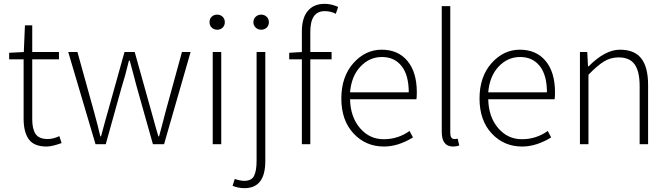

<svg xmlns="http://www.w3.org/2000/svg" viewBox="-20 -751 3480 1000"><path d="M223.1 12.2Q157.2 12.2 130.1 -25.4Q103 -63 103 -132.8V-441.9H27.8V-476.1L104 -480L109.9 -619.1H147.9V-480H287.1V-441.9H147.9V-128.9Q147.9 -79.1 165.5 -53Q183.1 -26.9 229 -26.9Q256.8 -26.9 289.1 -42L300.8 -5.9Q251 12.2 223.1 12.2Z M477.5 0 335.4 -480H383.3L469.7 -168.9Q491.7 -88.9 502.4 -41H506.3Q518.6 -89.4 528.1 -121.6Q537.6 -153.8 541.5 -168.9L628.4 -480H681.6L768.6 -168.9Q795.9 -69.3 804.7 -41H808.6Q813.5 -60.1 825 -102.5Q836.4 -145 842.3 -168.9L927.7 -480H972.7L834.5 0H776.4L692.4 -297.9Q685.5 -321.8 674.1 -366.9Q662.6 -412.1 655.8 -435.1H651.4Q632.3 -355 613.3 -295.9L530.8 0Z M1139.4 -606.9Q1127.9 -596.2 1111.1 -596.2Q1094.2 -596.2 1082.8 -607.2Q1071.3 -618.2 1071.3 -635.7Q1071.3 -653.3 1082.8 -664.1Q1094.2 -674.8 1111.1 -674.8Q1127.9 -674.8 1139.4 -663.8Q1150.9 -652.8 1150.9 -635.3Q1150.9 -617.7 1139.4 -606.9ZM1087.9 0V-480H1132.3V0Z M1368.7 -606.9Q1356.9 -596.2 1340.3 -596.2Q1323.7 -596.2 1311.8 -607.2Q1299.8 -618.2 1299.8 -635.5Q1299.8 -652.8 1311.8 -663.8Q1323.7 -674.8 1340.3 -674.8Q1356.9 -674.8 1368.7 -663.8Q1380.4 -652.8 1380.4 -635.3Q1380.4 -617.7 1368.7 -606.9ZM1253.4 229Q1221.2 229 1191.4 216.8L1202.6 181.2Q1232.4 190.9 1252.4 190.9Q1290.5 190.9 1303.5 164.6Q1316.4 138.2 1316.4 85.9V-480H1361.8V88.9Q1361.3 229 1253.4 229Z M1552.2 0V-441.9H1486.3V-476.1L1552.2 -480V-586.9Q1552.2 -657.7 1583.3 -694.3Q1614.3 -731 1670.9 -731Q1706.1 -731 1741.2 -714.8L1729 -679.2Q1701.2 -693.4 1670.9 -692.9Q1595.7 -692.9 1596.2 -584V-480H1707V-441.9H1596.2V0Z M2108.9 -270Q2108.9 -359.9 2071.5 -407Q2034.2 -454.1 1969.2 -454.1Q1904.3 -454.1 1857.2 -404.1Q1810.1 -354 1803.2 -270ZM1980 12.2Q1884.8 12.2 1821.3 -55.9Q1757.8 -124 1757.8 -237.8Q1757.8 -351.6 1820.3 -421.9Q1882.8 -492.2 1968 -492.2Q2053.2 -492.2 2102.1 -433.6Q2150.9 -375 2150.9 -270Q2150.9 -246.1 2148.9 -233.9H1803.2Q1805.2 -142.1 1854.7 -84Q1904.3 -25.9 1978.5 -25.9Q2052.7 -25.9 2113.3 -68.8L2130.9 -35.2Q2053.2 12.2 1980 12.2Z M2339.8 12.2Q2280.8 12.2 2280.8 -64V-719.2H2325.2V-58.1Q2325.2 -27.3 2346.2 -26.9Q2354 -26.9 2363.8 -28.8L2372.1 6.8Q2356.9 12.2 2339.8 12.2Z M2828.6 -270Q2828.6 -359.9 2791.3 -407Q2753.9 -454.1 2689 -454.1Q2624 -454.1 2576.9 -404.1Q2529.8 -354 2522.9 -270ZM2699.7 12.2Q2604.5 12.2 2541 -55.9Q2477.5 -124 2477.5 -237.8Q2477.5 -351.6 2540 -421.9Q2602.5 -492.2 2687.7 -492.2Q2772.9 -492.2 2821.8 -433.6Q2870.6 -375 2870.6 -270Q2870.6 -246.1 2868.7 -233.9H2522.9Q2524.9 -142.1 2574.5 -84Q2624 -25.9 2698.2 -25.9Q2772.5 -25.9 2833 -68.8L2850.6 -35.2Q2772.9 12.2 2699.7 12.2Z M3000.5 0V-480H3038.6L3042.5 -405.8H3045.9Q3132.3 -492.2 3208.5 -492.2Q3284.7 -492.2 3320.1 -446.5Q3355.5 -400.9 3355.5 -308.1V0H3311.5V-301.8Q3311.5 -378.9 3285.6 -415.5Q3259.8 -452.1 3201.7 -452.1Q3160.6 -452.1 3126.2 -431.2Q3091.8 -410.2 3044.9 -361.8V0Z"/></svg>

Font: SourceSansPro-Light
Style: Regular
Weight: 300
Designer: Paul D. Hunt
Foundry: Adobe Systems Incorporated
Version: Version 2.020;PS 2.0;hotconv 1.0.86;makeotf.lib2.5.63406